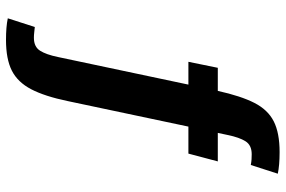

<svg xmlns="http://www.w3.org/2000/svg" viewBox="-176 -570 952 640"><g transform="rotate(90 300.0 -250.0)"><path d="M186 -402 206 -500H283Q300 -577 323 -622Q346 -667 384.5 -686.5Q423 -706 487 -706Q531 -706 559 -700L530 -610Q519 -612 511 -612.5Q503 -613 494 -613Q464 -613 451 -592.5Q438 -572 430 -533L423 -500H518L492 -402H402L317 0Q301 77 277.5 122Q254 167 215.5 186.5Q177 206 113 206Q69 206 41 200L70 110Q81 111 89 112Q97 113 106 113Q136 113 149 92.5Q162 72 170 33L262 -402Z"/></g></svg>

Font: Epunda Sans
Style: Bold Italic
Weight: 700
Italic angle: -12.0243°
Designer: Simon Atzbach
Foundry: typofactur
Version: Version 2.204; ttfautohint (v1.8.4.7-5d5b)